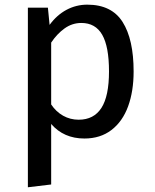

<svg xmlns="http://www.w3.org/2000/svg" viewBox="-20 -573 655 812"><path d="M545.1 -270.8Q545.1 -187.2 521.8 -123.3Q498.5 -59.5 451.5 -23.3Q404.6 12.8 336.9 12.8Q249.7 12.8 196.4 -48.7V207.2L97.9 219V-540.5H182.6L189.7 -467.7Q220 -509.2 261 -531.3Q302.1 -553.3 349.2 -553.3Q452.3 -553.3 498.7 -479.7Q545.1 -406.2 545.1 -270.8ZM196.4 -392.8V-131.3Q216.9 -100.5 246.9 -83.6Q276.9 -66.7 312.8 -66.7Q376.9 -66.7 409 -116.7Q441 -166.7 441 -270.8Q441 -375.9 412.3 -425.9Q383.6 -475.9 324.1 -475.9Q285.1 -475.9 252.8 -452.6Q220.5 -429.2 196.4 -392.8Z"/></svg>

Font: Fira Code Fixed Retina
Style: Regular
Weight: 450
Monospace: yes
Designer: Carrois Corporate, Edenspiekermann AG, Nikita Prokopov
Foundry: Carrois Corporate, Edenspiekermann AG, Nikita Prokopov
Version: Version 5.002